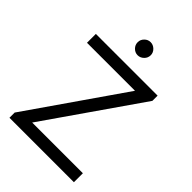

<svg xmlns="http://www.w3.org/2000/svg" viewBox="-270 -1075 1196 1196"><g transform="rotate(45 328.0 -477.5)"><path d="M274.9 -897.9Q274.9 -920.9 292 -938Q309.1 -955.1 332 -955.1Q355 -955.1 372.6 -938Q390.1 -920.9 390.1 -897.9Q390.1 -874 372.6 -856.9Q355 -839.8 332 -839.8Q309.1 -839.8 292 -856.9Q274.9 -874 274.9 -897.9ZM610.8 -79.1V0H43V-45.9L477.1 -671.9H54.2V-750H598.1V-704.1L164.1 -79.1Z"/></g></svg>

Font: Oakes Grotesk
Style: Regular
Weight: 400
Designer: Samuel Oakes
Foundry: Samuel Oakes
Version: Version 1.0 | wf-rip DC20170320